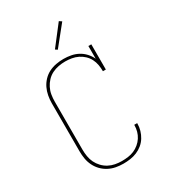

<svg xmlns="http://www.w3.org/2000/svg" viewBox="-229 -1073 1059 1194"><g transform="rotate(-30 300.0 -476.5)"><path d="M297 8Q270 8 243.5 3Q217 -2 193 -14.5Q169 -27 150 -46.5Q131 -66 119 -90.5Q107 -115 102.5 -141.5Q98 -168 98 -195V-540Q98 -567 103 -594Q108 -621 119.5 -645Q131 -669 150 -689Q169 -709 193 -721Q217 -733 244 -738Q271 -743 298 -743Q325 -743 351.5 -738Q378 -733 401.5 -720.5Q425 -708 443.5 -688Q462 -668 473 -644V-735H494V-554H473Q473 -577 469 -600Q465 -623 454.5 -643.5Q444 -664 427 -680Q410 -696 389.5 -706Q369 -716 346 -720Q323 -724 300 -724Q276 -724 251.5 -719.5Q227 -715 205 -704Q183 -693 166 -675Q149 -657 138 -635Q127 -613 123 -588.5Q119 -564 119 -540V-195Q119 -171 123 -146.5Q127 -122 137.5 -100.5Q148 -79 165 -61Q182 -43 203.5 -31.5Q225 -20 249 -15.5Q273 -11 297 -11Q319 -11 341.5 -14Q364 -17 384 -25.5Q404 -34 421.5 -48.5Q439 -63 451 -81.5Q463 -100 469 -121.5Q475 -143 475 -166Q475 -166 475 -166.5Q475 -167 475 -168H496Q496 -167 496 -166.5Q496 -166 496 -165Q496 -140 489 -116Q482 -92 469 -71Q456 -50 436.5 -34Q417 -18 394 -8.5Q371 1 346.5 4.5Q322 8 297 8ZM297 -810 282 -820 391 -961 409 -949Z"/></g></svg>

Font: Iosevka Slab Thin Extended
Style: Regular
Weight: 100
Width: 7
Monospace: yes
Designer: Belleve Invis
Foundry: Belleve Invis
Version: Version 11.1.1; ttfautohint (v1.8.3)